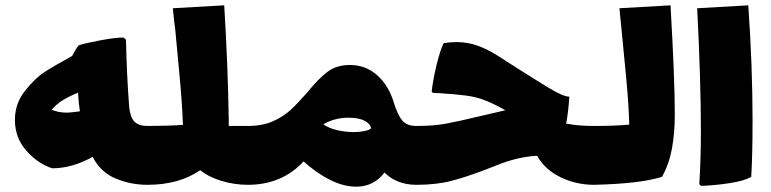

<svg xmlns="http://www.w3.org/2000/svg" viewBox="-20 -659 2894 721"><path d="M566 -76Q566 -19 559 8Q552 35 534 35Q470 35 413.5 11Q357 -13 328 -70Q251 -27 176 -27Q123 -44 79.5 -92.5Q36 -141 36 -209Q36 -270 73.5 -317.5Q111 -365 146.5 -388Q182 -411 251 -449Q256 -458 263 -470.5Q270 -483 276 -489Q305 -498 359 -508Q413 -518 444 -518L453 -510Q456 -378 465 -258Q469 -218 485 -202Q501 -186 534 -186Q553 -186 559.5 -159Q566 -132 566 -76ZM232 -236Q244 -236 280 -241Q275 -274 273 -311Q239 -297 215.5 -282.5Q192 -268 174 -247Q199 -236 232 -236Z M943 -76Q943 -19 936 8Q929 35 911 35Q859 35 810.5 20Q762 5 732 -20Q652 35 534 35Q516 35 509 8Q502 -19 502 -76Q502 -132 508.5 -159Q515 -186 534 -186Q607 -186 667 -190Q664 -276 652.5 -393.5Q641 -511 638 -549Q634 -575 629 -628L822 -639Q836 -408 839 -210V-186H911Q930 -186 936.5 -159Q943 -132 943 -76Z M1576 -76Q1576 -19 1569 8Q1562 35 1544 35Q1470 35 1424 -11Q1383 42 1318 42Q1270 42 1218.5 16Q1167 -10 1120 -53Q1081 -10 1028 12.5Q975 35 911 35Q893 35 886 8Q879 -19 879 -76Q879 -132 885.5 -159Q892 -186 911 -186Q965 -186 1004.5 -203.5Q1044 -221 1071 -246Q1098 -271 1134 -312Q1176 -364 1210 -389.5Q1244 -415 1294 -415Q1354 -415 1397.5 -375.5Q1441 -336 1460 -270Q1474 -226 1491 -206Q1508 -186 1544 -186Q1563 -186 1569.5 -159Q1576 -132 1576 -76ZM1373 -177Q1372 -193 1350 -205Q1328 -217 1289 -217Q1236 -217 1194 -192Q1216 -177 1247 -170Q1278 -163 1308 -163Q1330 -163 1349 -167Q1368 -171 1373 -177Z M2243 -76Q2243 -19 2235.5 8Q2228 35 2210 35Q2144 35 2085 6.5Q2026 -22 1997 -74Q1934 -71 1865 -46Q1833 -34 1806 -23Q1733 5 1676 20Q1619 35 1544 35Q1526 35 1519 8Q1512 -19 1512 -76Q1512 -132 1518.5 -159Q1525 -186 1544 -186Q1608 -186 1654 -194.5Q1700 -203 1775 -221L1805 -228L1878 -245Q1833 -270 1802 -282Q1769 -295 1731 -300Q1693 -305 1632 -309L1606 -310L1601 -315Q1606 -360 1619.5 -415.5Q1633 -471 1646 -497Q1671 -501 1693 -501Q1737 -501 1775 -487Q1813 -473 1852 -448L1894 -421Q1994 -357 2045 -326.5Q2096 -296 2118 -296Q2114 -236 2106 -195Q2150 -186 2210 -186Q2229 -186 2236 -159Q2243 -132 2243 -76Z M2514 -230Q2514 -160 2503.5 -102Q2493 -44 2466 5Q2384 31 2211 35Q2193 35 2186 8Q2179 -19 2179 -76Q2179 -132 2185.5 -159Q2192 -186 2211 -186Q2290 -186 2343 -191Q2341 -263 2332 -361.5Q2323 -460 2313 -558L2306 -628L2498 -639Q2514 -360 2514 -230Z M2606 33Q2612 -63 2612 -165Q2612 -357 2598 -628L2790 -639Q2806 -410 2806 -205Q2806 -76 2801 5Q2776 20 2721.5 28.5Q2667 37 2613 39Z"/></svg>

Font: Lalezar
Style: Bold
Weight: 700
Designer: Borna Izadpanah
Foundry: Borna Izadpanah
Version: Version 1.003;January 24, 2021;FontCreator 13.0.0.2683 64-bi